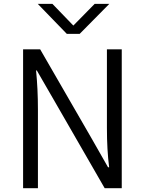

<svg xmlns="http://www.w3.org/2000/svg" viewBox="-20 -991 763 1011"><path d="M101.6 0V-731.4H191.4L460.9 -264.6L548.8 -110.4H554.7Q543 -201.2 543 -317.4V-731.4H621.1V0H531.2L260.7 -469.7L173.8 -620.1H169.9Q179.7 -522.5 179.7 -414.1V0ZM178.7 -970.7H255.9L366.2 -856.4L478.5 -970.7H555.7L399.4 -812.5H332Z"/></svg>

Font: Gothic A1
Style: Regular
Weight: 400
Designer: HanYang I&C Co.,Ltd.
Foundry: HanYang I&C Co.,Ltd.
Version: Version 2.50